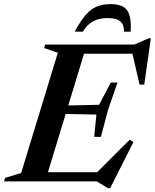

<svg xmlns="http://www.w3.org/2000/svg" viewBox="-52 -908 775 961"><path d="M237.5 -644 169 -667.5 174 -685H382.5L174 0H-32L-26.5 -17.5L54 -42.5ZM607.5 -654 642.5 -639H293.5L309 -685H620.5L692.5 -716.5H703L670 -484.5H646.5ZM488 33.5 432.5 0H99.5L115.5 -46H481L420 -32L597 -208.5L616 -197.5L499.5 33.5ZM453 -223H419.5L430.5 -334.5L213 -339L226 -378.5L444 -383.5L502.5 -495H536L489 -358.5ZM486.5 -817.5Q458.5 -817.5 435.5 -810.2Q412.5 -803 394.5 -788Q376.5 -773 363 -749.5H322Q351 -803 376.8 -833Q402.5 -863 432.5 -875.2Q462.5 -887.5 501.5 -887.5Q541 -887.5 564 -874.8Q587 -862 596 -831.8Q605 -801.5 602 -749.5H568.5Q569.5 -784 550.2 -800.8Q531 -817.5 486.5 -817.5Z"/></svg>

Font: Newsreader 36pt SemiBold
Style: Italic
Weight: 600
Italic angle: -17°
Designer: Hugues Gentile
Foundry: Production Type
Version: Version 1.003